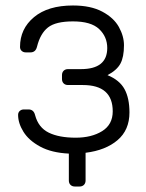

<svg xmlns="http://www.w3.org/2000/svg" viewBox="-20 -550 532 700"><path d="M452 -140Q452 -76 408.5 -39Q365 -2 292 7V108Q292 118 286 124Q280 130 270 130H253Q243 130 237 124Q231 118 231 108V10Q168 7 126.5 -15.5Q85 -38 65.5 -69.5Q46 -101 46 -131Q46 -140 52 -145.5Q58 -151 67 -151H84Q103 -151 108 -130Q120 -85 157.5 -66.5Q195 -48 256 -48Q314 -48 352.5 -72Q391 -96 391 -144Q391 -240 282 -240H228Q218 -240 212 -246Q206 -252 206 -262V-276Q206 -286 212 -292Q218 -298 228 -298H275Q371 -298 371 -375Q371 -416 341.5 -444Q312 -472 246 -472Q183 -472 155 -450Q127 -428 115 -380Q110 -359 91 -359H74Q65 -359 59 -364.5Q53 -370 53 -379Q53 -445 104 -487.5Q155 -530 246 -530Q311 -530 353 -507.5Q395 -485 413.5 -451.5Q432 -418 432 -385Q432 -342 419 -318Q406 -294 372 -276Q416 -258 434 -225Q452 -192 452 -140Z"/></svg>

Font: Rubik AZ
Style: Regular
Weight: 300
Designer: Hubert and Fischer
Foundry: Hubert & Fischer
Version: Version 2.000